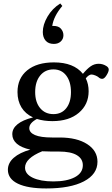

<svg xmlns="http://www.w3.org/2000/svg" viewBox="-20 -812 633 1082"><path d="M283.7 -564.5Q252.9 -564.5 237.1 -583Q221.2 -601.6 221.2 -631.8Q221.2 -672.9 247.8 -718.5Q274.4 -764.2 319.8 -792.5L331.1 -778.3Q282.7 -721.2 274.4 -666H280.8Q310.1 -666 323.7 -649.9Q337.4 -633.8 337.4 -613.3Q337.4 -592.3 322.5 -578.4Q307.6 -564.5 283.7 -564.5ZM275.4 -129.4Q227.5 -129.4 188 -141.6Q145 -118.7 145 -89.8Q145 -64.9 177 -51Q209 -37.1 273.9 -37.1H316.4Q413.6 -37.1 471.4 0.2Q529.3 37.6 529.3 99.6Q529.3 169.9 452.9 210Q376.5 250 240.7 250Q136.7 250 80.8 223.1Q24.9 196.3 24.4 145Q24.4 106.4 57.6 77.1Q90.8 47.9 150.9 31.2Q100.1 20 74.7 -2.2Q49.3 -24.4 49.3 -55.2Q48.8 -87.4 78.4 -111.6Q107.9 -135.7 166 -150.4Q123 -170.4 100.8 -207Q78.6 -243.7 78.6 -293Q78.6 -371.1 133.5 -415.8Q188.5 -460.4 283.7 -460.4Q395.5 -460.4 447.3 -396Q469.7 -423.3 490.5 -438Q511.2 -452.6 536.1 -452.6Q559.6 -452.6 580.1 -439.5Q592.8 -431.2 592.8 -419.9Q592.8 -407.7 580.3 -387.7Q567.9 -367.7 556.2 -367.7Q544.9 -367.7 536.1 -376Q529.8 -381.8 516.8 -387Q503.9 -392.1 495.6 -392.1Q481 -392.1 463.4 -370.6Q479.5 -338.4 479.5 -297.9Q479.5 -223.1 424.3 -176.3Q369.1 -129.4 275.4 -129.4ZM281.2 -168.9Q327.1 -168.9 353.5 -202.4Q379.9 -235.8 379.9 -293Q379.9 -351.1 353.5 -386Q327.1 -420.9 281.2 -420.9Q234.4 -420.9 206.3 -386.2Q178.2 -351.6 178.2 -293Q178.2 -236.3 206.3 -202.6Q234.4 -168.9 281.2 -168.9ZM121.1 132.8Q121.1 168.9 164.8 189.7Q208.5 210.4 280.8 210.4Q356.9 210.4 401.9 186.5Q446.8 162.6 446.8 119.1Q446.8 82.5 412.8 62.3Q378.9 42 312 42H270Q242.2 42 217.8 40.5Q121.1 80.1 121.1 132.8Z"/></svg>

Font: Elstob 8pt Medium
Style: Regular
Weight: 500
Designer: Peter S. Baker
Version: Version 1.015